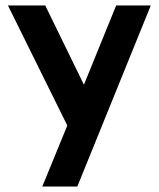

<svg xmlns="http://www.w3.org/2000/svg" viewBox="-20 -492 580 701"><path d="M134.4 189 252.6 -99.3V20.7L9 -472H145.2L291 -173.3L282.3 -172.5L404.1 -472H530.5L262.3 189Z"/></svg>

Font: Panamera Thin
Style: Regular
Weight: 100
Designer: Bastien Sozeau
Foundry: NBR — Bastien Sozeau
Version: Version 3.003;gftools[0.9.33]